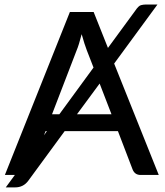

<svg xmlns="http://www.w3.org/2000/svg" viewBox="-20 -770 724 845"><path d="M173.3 -174.3 186.5 -192.9H180.7ZM418.5 -402.3 318.8 -267.1H470.7ZM209 -267.1H241.2L391.6 -472.7L361.8 -549.3Q352.1 -574.2 339.4 -619.6Q327.1 -571.3 317.4 -548.8ZM598.6 0Q573.2 0 563.5 -24.4L499 -192.9H264.6L104.5 25.4Q83 54.7 46.4 54.7H5.4L45.4 0H1.5L287.6 -717.3H392.1L455.1 -559.1L575.7 -723.6Q589.8 -744.6 600.6 -747.3Q611.3 -750 620.1 -750H672.9L482.4 -490.2L678.7 0Z"/></svg>

Font: Lato-Medium
Style: Regular
Weight: 500
Designer: Lukasz Dziedzic
Foundry: tyPoland Lukasz Dziedzic
Version: Version 2.006; 2014-01-15